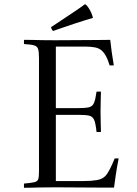

<svg xmlns="http://www.w3.org/2000/svg" viewBox="-20 -890 648 911"><path d="M94 1Q93 -9 94 -19Q128 -22 143 -25.5Q158 -29 161.5 -40Q165 -51 165 -77V-614Q165 -644 161 -657Q157 -670 142.5 -674.5Q128 -679 94 -681Q93 -691 94 -701Q119 -701 136.5 -700.5Q154 -700 177.5 -699.5Q201 -699 242 -699Q285 -699 329 -699.5Q373 -700 411 -700Q449 -700 474 -700.5Q499 -701 503 -701Q509 -644 520 -580Q509 -579 500 -580Q492 -607 483 -623.5Q474 -640 464 -649Q451 -661 431.5 -665Q412 -669 383 -669H245V-377H350Q385 -377 402 -381Q419 -385 426 -401.5Q433 -418 438 -455Q449 -456 459 -455Q459 -448 458 -420.5Q457 -393 457 -359Q457 -328 458 -300.5Q459 -273 459 -264Q450 -263 438 -264Q434 -304 427 -320.5Q420 -337 404 -341Q388 -345 356 -345H245V-31H378Q414 -31 439.5 -35.5Q465 -40 479 -54Q489 -64 500.5 -86Q512 -108 524 -138Q533 -139 543 -138Q535 -98 529.5 -61Q524 -24 521 0Q488 0 445 0Q402 0 358 -0.5Q314 -1 278 -1Q242 -1 223 -1Q189 -1 167.5 -0.5Q146 0 130 0.5Q114 1 94 1ZM421 -805Q407 -801 382.5 -793.5Q358 -786 329.5 -776.5Q301 -767 275 -758Q249 -749 232 -743Q225 -749 222 -761Q243 -775 274 -795.5Q305 -816 335.5 -836.5Q366 -857 383 -870Q391 -868 403.5 -847.5Q416 -827 421 -805Z"/></svg>

Font: Castoro Titling
Style: Regular
Weight: 400
Version: Version 2.04